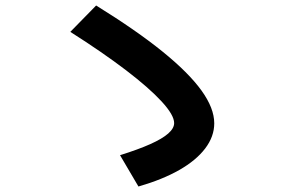

<svg xmlns="http://www.w3.org/2000/svg" viewBox="-20 -713 1040 699"><path d="M417 -148Q484 -169 527.5 -188.5Q571 -208 592.5 -227Q614 -246 614 -265Q614 -294 568.5 -343.5Q523 -393 438.5 -457.5Q354 -522 236 -597L330 -693Q477 -602 572 -525Q667 -448 713.5 -383.5Q760 -319 760 -264Q760 -216 727 -172.5Q694 -129 632.5 -94Q571 -59 484 -34Z"/></svg>

Font: M PLUS 1
Style: Bold
Weight: 700
Designer: Coji Morishita
Foundry: UNDERFOREST DESIGN
Version: Version 1.001